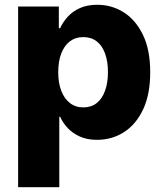

<svg xmlns="http://www.w3.org/2000/svg" viewBox="-20 -568 673 792"><path d="M54.7 204.1V-541H222.7V-451.7H228Q239.3 -476.6 259.3 -498.8Q279.3 -521 309.6 -534.7Q339.8 -548.3 381.3 -548.3Q440.4 -548.3 489.7 -517.6Q539.1 -486.8 569.3 -425Q599.6 -363.3 599.6 -270Q599.6 -179.2 570.6 -117.2Q541.5 -55.2 491.9 -23.2Q442.4 8.8 379.9 8.8Q339.8 8.8 309.8 -4.6Q279.8 -18.1 259.5 -39.6Q239.3 -61 228 -86.4H224.6V204.1ZM323.7 -125Q356.4 -125 378.9 -142.8Q401.4 -160.6 413.3 -193.6Q425.3 -226.6 425.3 -270Q425.3 -314 413.6 -346.7Q401.9 -379.4 379.2 -397.2Q356.4 -415 323.7 -415Q291.5 -415 268.3 -397.5Q245.1 -379.9 232.7 -347.4Q220.2 -314.9 220.2 -270Q220.2 -226.1 232.7 -193.6Q245.1 -161.1 268.3 -143.1Q291.5 -125 323.7 -125Z"/></svg>

Font: Inter 17pt ExtraBold
Style: Regular
Weight: 800
Version: Version 4.001;git-66647c0bb